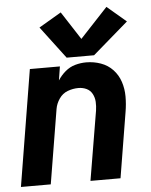

<svg xmlns="http://www.w3.org/2000/svg" viewBox="-55 -826 685 872"><g transform="rotate(-5 288.0 -390.5)"><path d="M5 0H141L197 -339Q201 -363 216 -385Q231 -407 255 -416Q279 -425 304 -425Q324 -425 341 -417Q358 -409 367 -392Q376 -375 377 -355.5Q378 -336 375 -316L322 0H459L508 -298Q514 -333 514 -368Q514 -403 503.5 -435Q493 -467 470.5 -491Q448 -515 416 -526.5Q384 -538 349 -538Q324 -538 299 -531Q274 -524 253.5 -506.5Q233 -489 219 -467L229 -530H92ZM388 -567 550 -707 463 -781 337 -646 254 -774 152 -714 263 -567Z"/></g></svg>

Font: Iosevka Sparkle XBdObl
Style: Regular
Weight: 800
Italic angle: -9°
Designer: Belleve Invis
Foundry: Belleve Invis
Version: Version 4.5.0; ttfautohint (v1.8.3)